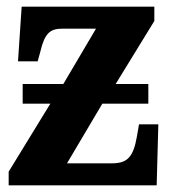

<svg xmlns="http://www.w3.org/2000/svg" viewBox="-20 -556 511 576"><path d="M6 0H450L455 -183H397L391 -148C380 -84 362 -66 315 -66H181L287 -245H425V-304H327L443 -493V-536H45L34 -372H93L101 -401C114 -456 130 -470 167 -470H268L170 -304H48V-245H131L6 -41Z"/></svg>

Font: Noto Serif Condensed ExtraBold
Style: Regular
Weight: 800
Width: 3
Designer: Monotype Design Team
Foundry: Monotype Imaging Inc.
Version: Version 2.013